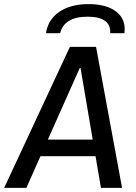

<svg xmlns="http://www.w3.org/2000/svg" viewBox="-43 -914 663 934"><path d="M-22.8 0 297 -686H424.2L550.8 0H448L348.8 -582.8H344.8L85.2 0ZM110.2 -154.2 121.8 -234.8H468.5L457 -154.2ZM180.8 -752.5Q190.2 -818.2 245 -856.1Q299.8 -894 388.5 -894Q476.8 -894 523.9 -856.1Q571 -818.2 562.2 -752.5H493.2Q496 -791 468.6 -811.9Q441.2 -832.8 383 -832.8Q324.8 -832.8 291.5 -811.9Q258.2 -791 249.8 -752.5Z"/></svg>

Font: Chivo Mono Medium
Style: Italic
Weight: 500
Italic angle: -8.05°
Monospace: yes
Designer: Hector Gatti
Foundry: Omnibus-Type
Version: Version 1.008